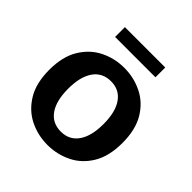

<svg xmlns="http://www.w3.org/2000/svg" viewBox="-186 -810 955 955"><g transform="rotate(45 292.0 -332.5)"><path d="M293 11Q225 11 166.5 -18Q108 -47 71.5 -107Q35 -167 35 -260Q35 -353 71.5 -413Q108 -473 166.5 -502Q225 -531 293 -531Q360 -531 419 -502Q478 -473 514 -413Q550 -353 550 -260Q550 -167 514 -107Q478 -47 419 -18Q360 11 293 11ZM293 -83Q352 -83 384.5 -129Q417 -175 417 -260Q417 -345 384.5 -391Q352 -437 293 -437Q233 -437 200.5 -391Q168 -345 168 -260Q168 -175 200.5 -129Q233 -83 293 -83ZM151 -607V-676H435V-607Z"/></g></svg>

Font: Murecho Medium
Style: Regular
Weight: 500
Designer: Neil Summerour
Foundry: Positype
Version: Version 1.010; ttfautohint (v1.8.3)